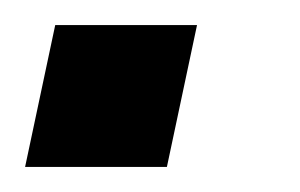

<svg xmlns="http://www.w3.org/2000/svg" viewBox="-46 -133 239 153"><path d="M-26 0 -2 -113H111L87 0Z"/></svg>

Font: Geist
Style: Italic
Weight: 400
Italic angle: -12°
Designer: Basement.studio, Andrés Briganti, Mateo Zaragoza
Foundry: Basement.studio, Vercel, Andrés Briganti, Guido Ferreyra, Mateo Zaragoza
Version: Version 1.500